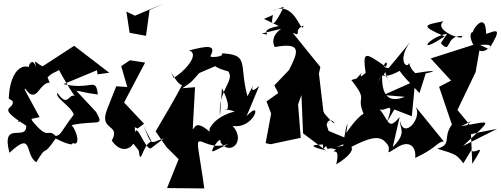

<svg xmlns="http://www.w3.org/2000/svg" viewBox="-20 -834 2808 1077"><path d="M527 -417 593 -426 396 -577 219 -462C169 -485 172 -520 186 -431C175 -518 141 -481 142 -458C93 -475 35 -422 29 -281L51 -267C64 -215 -52 -242 127 -129C130 -36 -16 -164 33 23C170 -105 115 34 184 76C252 -40 210 64 292 -57C386 -9 417 -19 356 -55C444 25 415 -99 381 -132C522 -163 569 -118 519 -206L408 -325C441 -322 447 -314 529 -304C516 -406 497 -326 336 -362L524 -440ZM266 -417C294 -439 349 -435 289 -491C290 -466 426 -239 423 -272C364 -352 373 -209 302 -313C287 -284 378 -240 394 -191C321 -96 324 -77 293 -71C242 -121 257 -38 161 -156C121 -257 110 -179 79 -150L202 -177L119 -330C117 -364 148 -259 197 -325C265 -415 270 -329 247 -401Z M758 10C770 109 778 -24 830 -41L785 -127C835 -11 817 -31 900 -58L825 -1C792 2 748 -150 737 -88C741 -186 688 -137 752 -113L788 -140L676 -259L794 -483L709 -496L660 -463L694 -346L632 -350L581 -221C532 -97 660 -142 607 -45C695 81 796 -90 689 -78ZM689 -769 707 -650 799 -633 819 -778 898 -814 737 -746Z M1181 13C1142 33 1224 -86 1217 -36C1268 43 1363 -40 1285 -128C1408 -107 1458 -287 1363 -182L1434 -352C1346 -273 1446 -437 1368 -294C1319 -478 1382 -527 1223 -535C1245 -517 1161 -508 1160 -519C1197 -587 1139 -576 1040 -551C1110 -530 997 -416 953 -398C920 -486 960 -368 1001 -356C955 -270 904 -183 853 -97L913 -10L982 59L917 221L1126 223L1115 147L1094 13C1074 -111 1136 24 1266 -29ZM1155 -96C1077 -163 1074 -117 1061 -108L1074 -345L1003 -339C1063 -379 1058 -380 1097 -424L1213 -474C1196 -499 1129 -467 1260 -434C1300 -381 1201 -329 1214 -183L1225 -339C1321 -150 1168 -248 1297 -209C1124 -165 1138 -28 1185 -150Z M1461 -728 1544 -688C1406 -662 1529 -628 1448 -646L1618 -687C1585 -702 1484 -643 1521 -570C1673 -598 1655 -546 1601 -441L1519 -355L1541 -312L1475 -265L1501 -197L1470 -31L1498 -25L1667 -61L1652 -248L1717 -431L1670 -322L1680 -86L1808 10C1661 -26 1791 -22 1803 -24C1835 29 1798 -17 1864 4C1823 42 1895 -30 1866 88C1977 21 1990 -41 1868 -9L1955 -45L1796 -111L1791 4C1895 -105 1775 -66 1833 -70L1812 -134C1832 -212 1906 -72 1800 -197L1794 -210L1769 -421L1777 -458L1622 -650C1680 -626 1619 -664 1683 -691C1667 -630 1641 -836 1508 -774L1572 -796C1527 -702 1493 -665 1511 -750Z M2192 -220 2290 -182 2309 -380 2131 -301 2251 -291C2160 -254 2117 -297 2124 -425C2099 -363 2084 -320 2114 -403C2172 -442 2111 -447 2175 -366C2089 -499 2077 -363 2203 -427L2280 -465C2162 -483 2223 -428 2333 -312L2368 -422C2450 -441 2400 -439 2298 -422C2373 -393 2288 -414 2275 -481C2262 -442 2206 -498 2281 -598L2160 -452C2100 -454 2168 -516 2145 -459C2029 -539 2013 -554 2031 -425C1965 -366 2046 -469 1981 -394L1951 -385C2055 -252 1968 -309 2025 -183C2066 -148 2064 -295 1922 -88C1942 -200 1912 -107 1902 16C2084 -85 2116 -69 2151 -27C2183 11 2121 47 2211 -9C2275 -49 2316 -13 2309 52C2431 -5 2431 -37 2469 -41L2309 -238C2355 -176 2245 -47 2224 -156C2221 -112 2265 -91 2183 -9L2222 -178C2150 -91 2164 -170 2095 -236C2126 -175 2205 -303 2151 -150Z M2623 10C2649 37 2716 -51 2629 85L2622 -81C2710 -100 2615 -82 2768 -111L2577 -15C2749 -177 2742 -156 2567 -126C2709 -194 2528 -132 2616 -52L2628 -118L2546 -217L2648 -430L2677 -596L2396 -506L2510 -382L2443 -347L2515 -135C2460 -61 2519 -25 2433 0C2543 33 2542 35 2579 82ZM2453 -592C2513 -524 2475 -636 2571 -632C2589 -600 2405 -664 2468 -715C2365 -694 2329 -692 2474 -630C2312 -521 2380 -625 2488 -645ZM2654 -591C2625 -565 2770 -608 2721 -555C2803 -687 2763 -662 2707 -644C2705 -797 2604 -628 2640 -653C2587 -668 2645 -499 2717 -561Z"/></svg>

Font: Asimov Silicon
Style: Regular
Weight: 400
Designer: Google
Version: Version 2.000980; 2014